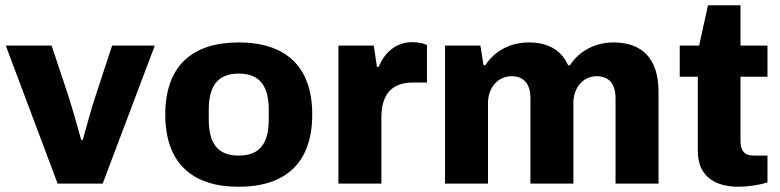

<svg xmlns="http://www.w3.org/2000/svg" viewBox="-20 -701 2979 733"><path d="M200 0H372L571 -527H408L342 -326C330 -290 309 -214 296 -167H290C276 -217 254 -295 244 -326L177 -527H2Z M891 12C1068 12 1172 -77 1172 -264C1172 -450 1068 -539 891 -539C715 -539 611 -450 611 -264C611 -77 715 12 891 12ZM891 -107C810 -107 777 -155 777 -245V-282C777 -371 810 -420 891 -420C973 -420 1006 -371 1006 -282V-245C1006 -155 973 -107 891 -107Z M1272 0H1436V-251C1436 -339 1473 -386 1558 -386H1610V-529C1601 -534 1579 -540 1555 -540C1492 -540 1448 -501 1426 -446H1419L1407 -527H1272Z M1679 0H1843V-308C1843 -366 1881 -410 1933 -410C1978 -410 2005 -383 2005 -326V0H2169V-308C2169 -366 2206 -410 2258 -410C2303 -410 2330 -383 2330 -326V0H2494V-351C2494 -478 2431 -539 2322 -539C2252 -539 2191 -506 2156 -452H2149C2122 -511 2071 -539 1999 -539C1929 -539 1868 -507 1833 -452H1826L1814 -527H1679Z M2801 12C2833 12 2883 5 2910 -5V-107H2858C2820 -107 2807 -127 2807 -165V-408H2910V-527H2807V-681H2683L2649 -527H2575V-408H2644V-125C2644 -37 2698 12 2801 12Z"/></svg>

Font: Archivo ExtraBold
Style: Regular
Weight: 800
Designer: Hector Gatti
Foundry: Omnibus-Type
Version: Version 2.001